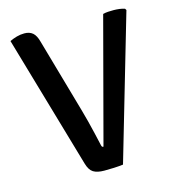

<svg xmlns="http://www.w3.org/2000/svg" viewBox="-105 -778 788 871"><g transform="rotate(-15 289.5 -342.0)"><path d="M457 -683Q468.5 -686 481.2 -686.8Q494 -687.5 506.5 -687.5Q519 -687.5 533.5 -685.8Q548 -684 559 -680L563.5 -673L367 0.5Q346.5 3 323.8 4Q301 5 278.5 5Q245.5 5 227.2 -6.2Q209 -17.5 200 -49.5L19 -673Q34.5 -680.5 52.2 -685.5Q70 -690.5 88.5 -690.5Q112.5 -690.5 127.5 -677.8Q142.5 -665 150.5 -634L250 -285Q257.5 -259.5 265 -229.5Q272.5 -199.5 279.8 -168.8Q287 -138 293 -111Q294.5 -104.5 296.5 -102.8Q298.5 -101 302.5 -101Z"/></g></svg>

Font: Signika Negative Light Medium
Style: Regular
Weight: 500
Version: Version 2.001